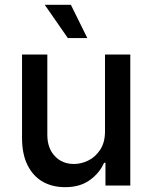

<svg xmlns="http://www.w3.org/2000/svg" viewBox="-20 -773 635 800"><path d="M417.5 -225.6V-545.9H522.9V0H419.4V-94.7H413.6Q394.5 -51.3 353.3 -22Q312 7.3 250.5 6.8Q197.8 6.8 157.7 -16.1Q117.7 -39.1 94.7 -85Q71.8 -130.9 71.8 -198.7V-545.9H177.2V-210.9Q177.2 -155.8 208.5 -122.6Q239.7 -89.4 289.1 -89.8Q318.8 -89.8 348.4 -104.5Q377.9 -119.1 397.7 -149.4Q417.5 -179.7 417.5 -225.6ZM262.7 -614.3 166.5 -752.9H275.4L343.8 -614.3Z"/></svg>

Font: Inter V
Style: Weight 500 Optical size 14.0
Weight: 500
Designer: Rasmus Andersson
Foundry: rsms
Version: Version 4.000;git-4fc901f